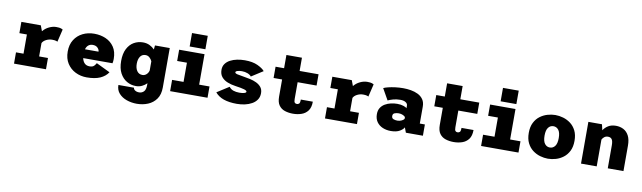

<svg xmlns="http://www.w3.org/2000/svg" viewBox="-48 -1385 7570 2265"><g transform="rotate(10 3737.5 -252.5)"><path d="M106 0V-135H196V-365H106V-500H339L364 -433.5Q394.5 -471 438 -491.5Q481.5 -512 522 -512Q562.5 -512 580.2 -505.5Q598 -499 601.5 -495.5L565 -343Q561.5 -346.5 545.5 -351.2Q529.5 -356 501 -356Q463.5 -356 429.8 -338.8Q396 -321.5 383 -295V-135H489V0Z M977 11Q904 11 842 -19.8Q780 -50.5 742.5 -109Q705 -167.5 705 -251Q705 -334 741.8 -392.2Q778.5 -450.5 840.5 -481.2Q902.5 -512 978.5 -512Q1054 -512 1116.8 -484.5Q1179.5 -457 1217.2 -401Q1255 -345 1255 -258.5Q1255 -229 1249.5 -206H898.5Q906.5 -167 929 -145Q951.5 -123 989 -123Q1026.5 -123 1043.8 -142.2Q1061 -161.5 1067 -175L1233 -95Q1200 -44.5 1137.8 -16.8Q1075.5 11 977 11ZM983 -379Q954 -379 932.5 -362.8Q911 -346.5 901 -312H1063V-314Q1063 -336 1042.2 -357.5Q1021.5 -379 983 -379Z M1567 11Q1508.5 11 1458 -17.8Q1407.5 -46.5 1376.2 -104.5Q1345 -162.5 1345 -251Q1345 -339.5 1375 -397.2Q1405 -455 1454.2 -483Q1503.5 -511 1562 -511Q1607 -511 1641.8 -494Q1676.5 -477 1701.5 -451L1706.5 -500H1883.5V-27Q1883.5 57 1845.8 110.5Q1808 164 1746.5 189.5Q1685 215 1613.5 215Q1549 215 1491.5 194.8Q1434 174.5 1398.2 134.2Q1362.5 94 1362.5 34H1549.5Q1549.5 52 1568.8 65Q1588 78 1618.5 78Q1649.5 78 1673 55.5Q1696.5 33 1696.5 -26V-45.5Q1672.5 -21 1640 -5Q1607.5 11 1567 11ZM1532 -251Q1532 -197 1555 -164Q1578 -131 1620 -131Q1647 -131 1668.2 -150Q1689.5 -169 1696.5 -198V-308.5Q1685.5 -333 1665.2 -351Q1645 -369 1617 -369Q1576.5 -369 1554.2 -336.8Q1532 -304.5 1532 -251Z M2111.5 -720H2300V-559H2111.5ZM1976 0V-135H2113V-365H1996V-500H2300V-135H2424V0Z M2776 11Q2683 11 2618.2 -11.5Q2553.5 -34 2515 -81L2659 -173Q2678.5 -146 2710 -135Q2741.5 -124 2782 -124Q2815 -124 2839.5 -130.5Q2864 -137 2864 -149.5Q2864 -163 2831 -173Q2798 -183 2723.5 -193.5Q2673.5 -200.5 2629 -217.8Q2584.5 -235 2556.8 -267.8Q2529 -300.5 2529 -354Q2529 -395.5 2550.5 -425.5Q2572 -455.5 2608.5 -474.8Q2645 -494 2690 -503Q2735 -512 2782 -512Q2875 -512 2935.8 -483.8Q2996.5 -455.5 3022 -424L2883 -335Q2870.5 -354 2839 -366.5Q2807.5 -379 2770 -379Q2740.5 -379 2717.8 -372.2Q2695 -365.5 2695 -352.5Q2695 -340 2724.5 -333Q2754 -326 2807 -318Q2841 -313 2880.5 -304.2Q2920 -295.5 2955.5 -278.8Q2991 -262 3013.8 -234Q3036.5 -206 3036.5 -162Q3036.5 -117 3014.5 -84.2Q2992.5 -51.5 2955.2 -30.5Q2918 -9.5 2871.5 0.8Q2825 11 2776 11Z M3253 -160V-365H3151V-500H3253V-658.5H3439V-500H3666V-365H3439V-165Q3439 -131.5 3448.2 -121Q3457.5 -110.5 3473 -110.5Q3488.5 -110.5 3500 -119.8Q3511.5 -129 3511.5 -170H3655.5Q3655.5 -100 3626 -60.8Q3596.5 -21.5 3549.2 -5.5Q3502 10.5 3448.5 10.5Q3395.5 10.5 3351 -4Q3306.5 -18.5 3279.8 -55.5Q3253 -92.5 3253 -160Z M3831 0V-135H3921V-365H3831V-500H4064L4089 -433.5Q4119.5 -471 4163 -491.5Q4206.5 -512 4247 -512Q4287.5 -512 4305.2 -505.5Q4323 -499 4326.5 -495.5L4290 -343Q4286.5 -346.5 4270.5 -351.2Q4254.5 -356 4226 -356Q4188.5 -356 4154.8 -338.8Q4121 -321.5 4108 -295V-135H4214V0Z M4620 11Q4566 11 4521.8 -8Q4477.5 -27 4451.2 -64.5Q4425 -102 4425 -157.5Q4425 -202 4444.5 -232.8Q4464 -263.5 4496.2 -282.2Q4528.5 -301 4566.5 -309.5Q4604.5 -318 4641 -318Q4686 -318 4716.5 -307.2Q4747 -296.5 4757 -286V-316Q4757 -341 4733 -356Q4709 -371 4670 -371Q4621.5 -371 4583 -359.8Q4544.5 -348.5 4521 -337.5L4445 -472Q4464.5 -482 4501.2 -491Q4538 -500 4584.2 -506Q4630.5 -512 4679 -512Q4724.5 -512 4771 -504.2Q4817.5 -496.5 4856.5 -477.2Q4895.5 -458 4919.2 -424Q4943 -390 4943 -337V-135H5004V0H4800L4777.5 -60.5Q4767 -36.5 4727.2 -12.8Q4687.5 11 4620 11ZM4676.5 -123Q4704.5 -123 4727.8 -135Q4751 -147 4757 -158V-179Q4751 -190 4728.2 -200.5Q4705.5 -211 4678.5 -211Q4652.5 -211 4629.8 -202.5Q4607 -194 4607 -167.5Q4607 -140.5 4627.8 -131.8Q4648.5 -123 4676.5 -123Z M5178 -160V-365H5076V-500H5178V-658.5H5364V-500H5591V-365H5364V-165Q5364 -131.5 5373.2 -121Q5382.5 -110.5 5398 -110.5Q5413.5 -110.5 5425 -119.8Q5436.5 -129 5436.5 -170H5580.5Q5580.5 -100 5551 -60.8Q5521.5 -21.5 5474.2 -5.5Q5427 10.5 5373.5 10.5Q5320.5 10.5 5276 -4Q5231.5 -18.5 5204.8 -55.5Q5178 -92.5 5178 -160Z M5836.5 -720H6025V-559H5836.5ZM5701 0V-135H5838V-365H5721V-500H6025V-135H6149V0Z M6502 11Q6456.5 11 6408.2 -3Q6360 -17 6319.2 -47.8Q6278.5 -78.5 6253.2 -128.5Q6228 -178.5 6228 -251Q6228 -323 6253.2 -373Q6278.5 -423 6319.2 -453.5Q6360 -484 6408.2 -498Q6456.5 -512 6502 -512Q6548 -512 6596 -498Q6644 -484 6684.8 -453.5Q6725.5 -423 6750.8 -373Q6776 -323 6776 -251Q6776 -178.5 6750.8 -128.5Q6725.5 -78.5 6684.8 -47.8Q6644 -17 6596 -3Q6548 11 6502 11ZM6502 -123Q6539.5 -123 6563.2 -154Q6587 -185 6587 -251Q6587 -317 6563.2 -347.5Q6539.5 -378 6502 -378Q6464.5 -378 6440.8 -347.5Q6417 -317 6417 -251Q6417 -185 6440.8 -154Q6464.5 -123 6502 -123Z M6898 0V-500H7061L7077 -430.5Q7098.5 -465 7135.8 -488Q7173 -511 7227 -511Q7278 -511 7318.8 -489.5Q7359.5 -468 7383 -422.5Q7406.5 -377 7406.5 -305V0H7218.5V-276Q7218.5 -325.5 7203.8 -346.8Q7189 -368 7157.5 -368Q7131 -368 7112.8 -353.5Q7094.5 -339 7086 -320.5V0Z"/></g></svg>

Font: Trispace ExtraBold
Style: Regular
Weight: 800
Designer: Tyler Finck
Foundry: Etcetera Type Company
Version: Version 1.210; ttfautohint (v1.8.3)